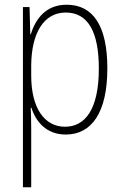

<svg xmlns="http://www.w3.org/2000/svg" viewBox="-20 -559 523 812"><path d="M262 -539C174 -539 131 -480 110 -414H108L105 -529H77V233H112V-15C112 -48 111 -80 110 -103H113C131 -46 175 10 258 10C367 10 434 -82 434 -270C434 -449 374 -539 262 -539ZM258 -506C353 -506 398 -423 398 -269C398 -95 339 -23 255 -23C168 -23 112 -102 112 -239V-283C113 -417 164 -506 258 -506Z"/></svg>

Font: Noto Sans Bengali Condensed ExtraLight
Style: Regular
Weight: 200
Width: 3
Designer: Joana Ranito - Universal Thirst; Jelle Bosma - Monotype Design Team
Foundry: Universal Thirst ehf.
Version: Version 3.000